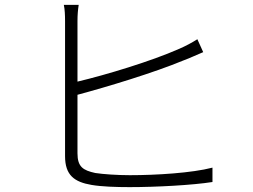

<svg xmlns="http://www.w3.org/2000/svg" viewBox="-20 -778 1040 788"><path d="M298 -389C418 -421 613 -480 733 -530C761 -540 791 -555 814 -564L790 -617C768 -603 742 -589 714 -577C601 -527 416 -471 298 -443V-691C298 -718 300 -739 303 -758H242C246 -739 247 -716 247 -691V-137C247 -59 285 -31 356 -19C397 -12 456 -10 512 -10C620 -10 770 -18 852 -31V-90C768 -68 620 -59 513 -59C461 -59 404 -63 371 -68C321 -79 298 -93 298 -149Z"/></svg>

Font: Noto Sans CJK JP Light
Style: Regular
Weight: 300
Designer: Ryoko NISHIZUKA (kana & ideographs); Paul D. Hunt (Latin, Greek & Cyrillic); Wenlong ZHANG (bopomofo); Sandoll Communica
Foundry: Adobe Systems Incorporated
Version: Version 1.004;PS 1.004;hotconv 1.0.82;makeotf.lib2.5.63406